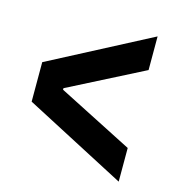

<svg xmlns="http://www.w3.org/2000/svg" viewBox="-90 -656 681 733"><g transform="rotate(15 250.0 -290.0)"><path d="M444 -3 44 -212V-368L444 -577V-444L148 -293V-287L444 -136Z"/></g></svg>

Font: M PLUS 1 Code
Style: Regular
Weight: 400
Designer: Coji Morishita
Foundry: UNDERFOREST DESIGN
Version: Version 1.005